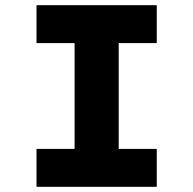

<svg xmlns="http://www.w3.org/2000/svg" viewBox="-20 -720 745 740"><path d="M120.7 0V-146.1H267.5V-553.9H120.7V-700H584.2V-553.9H437.5V-146.1H584.2V0Z"/></svg>

Font: Lexend Exa
Style: Regular
Weight: 400
Designer: Bonnie Shaver-Troup, Thomas Jockin
Foundry: Lexend
Version: Version 1.007